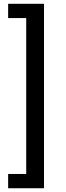

<svg xmlns="http://www.w3.org/2000/svg" viewBox="-20 -770 350 1012"><path d="M22.9 147H118.2V-674.8H22.9V-750H211.9V222.2H22.9Z"/></svg>

Font: CMU Bright
Style: SemiBold
Weight: 600
Version: Version 0.7.0